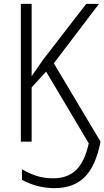

<svg xmlns="http://www.w3.org/2000/svg" viewBox="-20 -734 541 995"><path d="M94 198V143Q131 165 169.5 177.5Q208 190 256 190Q330 190 374.5 147Q419 104 440 9L219 -363L144 -281V0H88V-714H144V-339L202 -423L427 -714H493L259 -406L501 0Q477 125 419.5 183Q362 241 262 241Q174 241 94 198Z"/></svg>

Font: Noto Sans UI NarrowLight
Style: Regular
Weight: 300
Width: 4
Designer: Monotype Design Team
Foundry: Monotype Imaging Inc.
Version: Version 1.001